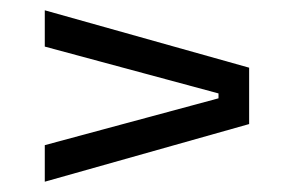

<svg xmlns="http://www.w3.org/2000/svg" viewBox="-20 -497 556 373"><path d="M404.5 -315.5 67 -406.5V-477L464 -365.5V-256L67 -144V-215L404.5 -306Z"/></svg>

Font: Anek Odia
Style: Regular
Weight: 400
Designer: Yesha Goshar & Mahesh Sahu (Odia), Yesha Goshar (Latin)
Foundry: Ek Type
Version: Version 1.003